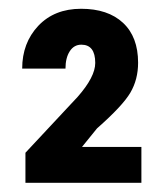

<svg xmlns="http://www.w3.org/2000/svg" viewBox="-20 -736 375 431"><path d="M297.4 -325.7H37.1V-393.1L154.3 -518.6Q193.8 -563.5 193.8 -594.7Q193.8 -635.7 162.6 -635.7Q146 -635.7 136.5 -620.8Q127 -606 127 -582H29.8Q29.8 -639.6 65.9 -678Q102.1 -716.3 162.1 -716.3Q222.2 -716.3 256.1 -684.8Q290 -653.3 290 -595.2Q290 -557.6 272.7 -528.1Q255.4 -498.5 197.8 -447.8L164.1 -406.2H297.4Z"/></svg>

Font: RobotoCondensed-Bold
Style: Bold
Weight: 700
Designer: Google
Version: Version 2.001240; 2014